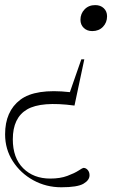

<svg xmlns="http://www.w3.org/2000/svg" viewBox="-44 -540 534 772"><path d="M327 -415Q306 -415 292.8 -427.8Q279.5 -440.5 279.5 -460.5Q279.5 -485 296 -502.2Q312.5 -519.5 339 -519.5Q360 -519.5 373.2 -507Q386.5 -494.5 386.5 -474.5Q386.5 -449.5 370 -432.2Q353.5 -415 327 -415ZM202.5 213Q141.5 213 90 184.8Q38.5 156.5 7.5 108.2Q-23.5 60 -23.5 0Q-23.5 -92.5 37.5 -138.8Q98.5 -185 237 -169.5L283 -301.5H295L255.5 -115.5Q122 -133.5 64.8 -100Q7.5 -66.5 7.5 20Q7.5 95 49.2 136.5Q91 178 158 178Q198 178 226.8 167.2Q255.5 156.5 272 145.8Q288.5 135 291.5 135Q301.5 135 308.8 143.5Q316 152 316 164.5Q316 184.5 291.5 198.8Q267 213 202.5 213Z"/></svg>

Font: Newsreader 72pt Light
Style: Italic
Weight: 300
Italic angle: -17°
Designer: Hugues Gentile
Foundry: Production Type
Version: Version 1.003; ttfautohint (v1.8.3)